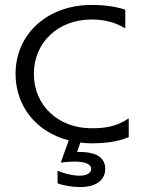

<svg xmlns="http://www.w3.org/2000/svg" viewBox="-20 -534 570 777"><path d="M501 -55C448 -19 399 -15 350 -15C215 -15 117 -108 117 -235C117 -362 215 -455 350 -455C390 -455 439 -449 487 -419V-495C440 -510 393 -514 351 -514C172 -514 43 -397 43 -235C43 -102 129 1 258 34L226 124C235 123 257 120 280 120C323 120 349 129 349 150C349 168 328 177 302 177C272 177 233 166 213 157V208C238 217 271 223 304 223C384 223 406 182 406 150C406 91 347 81 304 81H292L305 43C320 45 335 46 351 46C401 46 452 41 501 21Z"/></svg>

Font: LINE Seed JP App_OTF Regular
Style: Regular
Weight: 400
Designer: LY Corporation & Fontrix & Fontworks
Version: Version 1.002